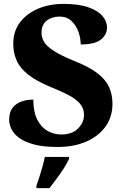

<svg xmlns="http://www.w3.org/2000/svg" viewBox="-20 -744 636 985"><path d="M275 10Q200 10 152 -3.5Q104 -17 76.5 -38Q49 -59 38 -83.5Q27 -108 27 -129Q27 -169 45 -191.5Q63 -214 91 -223.5Q119 -233 151 -233Q151 -170 171 -130.5Q191 -91 224 -72.5Q257 -54 294 -54Q350 -54 380.5 -85Q411 -116 411 -155Q411 -188 390.5 -212Q370 -236 332 -256Q294 -276 239 -298Q165 -329 123.5 -362Q82 -395 65 -434.5Q48 -474 48 -520Q48 -583 82 -628.5Q116 -674 174.5 -699Q233 -724 306 -724Q384 -724 433.5 -706.5Q483 -689 506 -661.5Q529 -634 529 -603Q529 -566 497.5 -541Q466 -516 394 -516Q394 -548 382.5 -580.5Q371 -613 347 -636Q323 -659 286 -659Q247 -659 220 -638.5Q193 -618 193 -575Q193 -552 206 -529.5Q219 -507 256 -483Q293 -459 364 -430Q437 -401 479.5 -368.5Q522 -336 539.5 -297.5Q557 -259 557 -211Q557 -146 522.5 -96.5Q488 -47 424.5 -18.5Q361 10 275 10ZM167 208Q174 189 182.5 162.5Q191 136 198.5 109Q206 82 210 61H334V71Q325 92 308 118.5Q291 145 271 172Q251 199 234 221H167Z"/></svg>

Font: Noto Serif Kannada ExtraBold
Style: Regular
Weight: 800
Version: Version 2.003